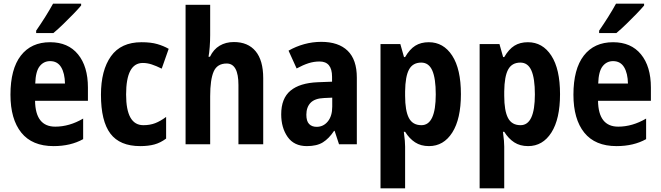

<svg xmlns="http://www.w3.org/2000/svg" viewBox="-20 -786 3600 1046"><path d="M253 -556Q351 -556 405 -490Q459 -424 459 -309V-237H171Q173 -96 281 -96Q358 -96 433 -140V-28Q365 10 272 10Q155 10 96 -63.5Q37 -137 37 -270Q37 -410 93.5 -483Q150 -556 253 -556ZM253 -453Q218 -453 196 -425Q174 -397 172 -331H334Q333 -387 313 -420Q293 -453 253 -453ZM422 -756Q407 -738 380.5 -710.5Q354 -683 324.5 -654.5Q295 -626 271 -606H177V-619Q202 -655 226.5 -694Q251 -733 269 -766H422Z M744 10Q633 10 581.5 -58Q530 -126 530 -270Q530 -403 584.5 -479.5Q639 -556 751 -556Q802 -556 836.5 -546Q871 -536 899 -520L861 -412Q831 -427 806.5 -435Q782 -443 758 -443Q667 -443 667 -271Q667 -104 761 -104Q797 -104 825.5 -115Q854 -126 885 -149V-31Q854 -8 821 1Q788 10 744 10Z M1125 -594Q1125 -564 1122.5 -530.5Q1120 -497 1116 -477H1124Q1143 -517 1176.5 -537Q1210 -557 1254 -557Q1331 -557 1372.5 -507Q1414 -457 1414 -360V0H1279V-323Q1279 -440 1215 -440Q1163 -440 1144 -396Q1125 -352 1125 -262V0H991V-760H1125Z M1730 -558Q1824 -558 1874 -509.5Q1924 -461 1924 -363V0H1827L1803 -73H1800Q1772 -31 1739 -10.5Q1706 10 1652 10Q1582 10 1547 -40Q1512 -90 1512 -163Q1512 -250 1562.5 -292Q1613 -334 1711 -338L1789 -341V-368Q1789 -451 1721 -451Q1690 -451 1660.5 -441.5Q1631 -432 1596 -413L1552 -510Q1592 -533 1637.5 -545.5Q1683 -558 1730 -558ZM1746 -252Q1695 -250 1672 -226Q1649 -202 1649 -161Q1649 -126 1664 -110.5Q1679 -95 1705 -95Q1742 -95 1766 -124.5Q1790 -154 1790 -205V-254Z M2316 -556Q2396 -556 2443.5 -483Q2491 -410 2491 -273Q2491 -138 2444 -64Q2397 10 2317 10Q2273 10 2241.5 -10.5Q2210 -31 2187 -68H2180Q2184 -40 2185.5 -19.5Q2187 1 2187 13V240H2053V-546H2161L2181 -475H2187Q2212 -518 2242.5 -537Q2273 -556 2316 -556ZM2275 -445Q2229 -445 2208.5 -407.5Q2188 -370 2187 -288V-264Q2187 -183 2207.5 -143.5Q2228 -104 2276 -104Q2354 -104 2354 -272Q2354 -359 2335 -402Q2316 -445 2275 -445Z M2856 -556Q2936 -556 2983.5 -483Q3031 -410 3031 -273Q3031 -138 2984 -64Q2937 10 2857 10Q2813 10 2781.5 -10.5Q2750 -31 2727 -68H2720Q2724 -40 2725.5 -19.5Q2727 1 2727 13V240H2593V-546H2701L2721 -475H2727Q2752 -518 2782.5 -537Q2813 -556 2856 -556ZM2815 -445Q2769 -445 2748.5 -407.5Q2728 -370 2727 -288V-264Q2727 -183 2747.5 -143.5Q2768 -104 2816 -104Q2894 -104 2894 -272Q2894 -359 2875 -402Q2856 -445 2815 -445Z M3320 -556Q3418 -556 3472 -490Q3526 -424 3526 -309V-237H3238Q3240 -96 3348 -96Q3425 -96 3500 -140V-28Q3432 10 3339 10Q3222 10 3163 -63.5Q3104 -137 3104 -270Q3104 -410 3160.5 -483Q3217 -556 3320 -556ZM3320 -453Q3285 -453 3263 -425Q3241 -397 3239 -331H3401Q3400 -387 3380 -420Q3360 -453 3320 -453ZM3489 -756Q3474 -738 3447.5 -710.5Q3421 -683 3391.5 -654.5Q3362 -626 3338 -606H3244V-619Q3269 -655 3293.5 -694Q3318 -733 3336 -766H3489Z"/></svg>

Font: Noto Sans Sinhala UI Condensed
Style: Bold
Weight: 700
Width: 3
Designer: Jelle Bosma - Monotype Design Team
Foundry: Monotype Imaging Inc.
Version: Version 2.006; ttfautohint (v1.8.4.7-5d5b)